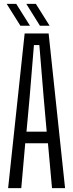

<svg xmlns="http://www.w3.org/2000/svg" viewBox="-20 -973 378 993"><path d="M22 0 107.5 -800H231.5L316.5 0H249L228 -232H110.5L90 0ZM117 -292H221.5L206 -467L183.5 -740H155.5L133 -466.5ZM186.5 -840 116 -953H165.5L236.5 -840ZM85.5 -840 14.5 -953H64L135 -840Z"/></svg>

Font: Big Shoulders Display Thin
Style: Regular
Weight: 400
Version: Version 2.002